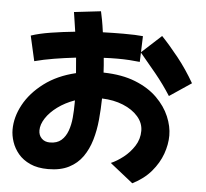

<svg xmlns="http://www.w3.org/2000/svg" viewBox="-60 -903 1121 1044"><g transform="rotate(5 501.0 -380.5)"><path d="M111 -537 80 -674Q124 -689 187 -699Q250 -709 319 -716Q315 -743 311 -769.5Q307 -796 303 -822L449 -839Q453 -822 458.5 -793Q464 -764 469 -726Q529 -728 582 -728Q616 -728 643 -727Q670 -726 688 -724L685 -636L792 -734Q836 -688 885 -626.5Q934 -565 976 -492L857 -412Q818 -473 773.5 -527.5Q729 -582 685 -634L683 -583Q658 -586 627 -588Q596 -590 561 -590Q525 -590 486 -588Q490 -548 492 -508Q593 -506 666 -477Q739 -448 786 -401.5Q833 -355 855.5 -301.5Q878 -248 878 -198Q878 -149 859.5 -97.5Q841 -46 802 0Q763 46 700 78L574 -22Q607 -36 641.5 -63Q676 -90 700 -127.5Q724 -165 724 -210Q724 -253 693.5 -288Q663 -323 611.5 -344Q560 -365 496 -367Q495 -309 489.5 -250.5Q484 -192 468.5 -139.5Q453 -87 424.5 -46.5Q396 -6 350 17.5Q304 41 237 41Q179 41 138.5 22.5Q98 4 73.5 -25.5Q49 -55 37.5 -89.5Q26 -124 26 -156Q26 -225 63 -293Q100 -361 171 -414.5Q242 -468 343 -492Q340 -533 336 -576Q275 -569 217.5 -559.5Q160 -550 111 -537ZM172 -165Q172 -138 189 -121Q206 -104 234 -104Q273 -104 296 -124Q319 -144 331 -177Q343 -210 346.5 -249.5Q350 -289 350 -328Q350 -336 350 -344Q297 -325 257 -295.5Q217 -266 194.5 -231.5Q172 -197 172 -165Z"/></g></svg>

Font: Mochiy Pop P One
Style: Regular
Weight: 400
Designer: FONTDASU
Foundry: FONTDASU / Google Inc. / Adobe
Version: Version 2.000